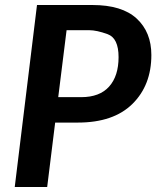

<svg xmlns="http://www.w3.org/2000/svg" viewBox="-20 -743 622 763"><path d="M302.7 -356.9Q376 -356.9 413.6 -398.9Q451.2 -440.9 451.2 -516.1Q451.2 -591.3 407.7 -607.2Q364.3 -623 334.5 -623H244.6L211.4 -356.9ZM347.2 -723.1Q464.8 -723.1 523.2 -669.2Q581.5 -615.2 581.5 -524.4Q581.5 -404.3 506.3 -330.1Q431.2 -255.9 289.6 -255.9H199.2L167.5 0H38.6L127 -723.1Z"/></svg>

Font: Lato-BoldItalic
Style: Bold Italic
Weight: 700
Italic angle: -7°
Designer: Lukasz Dziedzic
Foundry: tyPoland Lukasz Dziedzic
Version: Version 1.104; Western+Polish opensource